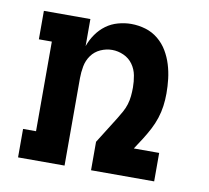

<svg xmlns="http://www.w3.org/2000/svg" viewBox="-64 -599 729 671"><g transform="rotate(10 300.0 -264.0)"><path d="M41 0V-101H87V-419H41V-520H206V-424Q214 -447 228 -467Q242 -487 261 -501Q280 -515 303.5 -521.5Q327 -528 350 -528Q376 -528 401 -520.5Q426 -513 446 -496.5Q466 -480 479 -458Q492 -436 499.5 -411.5Q507 -387 510 -361.5Q513 -336 513 -310Q513 -287 510 -265Q507 -243 500 -221.5Q493 -200 482.5 -180Q472 -160 460 -141L434 -101H524V0H300V-101L359 -195Q367 -208 374.5 -221.5Q382 -235 386.5 -249.5Q391 -264 392.5 -279.5Q394 -295 394 -310Q394 -331 390 -352.5Q386 -374 373.5 -391.5Q361 -409 341 -418Q321 -427 300 -427Q279 -427 259 -418Q239 -409 226.5 -391.5Q214 -374 210 -352.5Q206 -331 206 -310V0Z"/></g></svg>

Font: Iosevka HT Extended
Style: Bold
Weight: 700
Width: 7
Monospace: yes
Designer: Belleve Invis
Foundry: Belleve Invis
Version: Version 32.3.0; ttfautohint (v1.8.4)